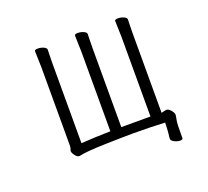

<svg xmlns="http://www.w3.org/2000/svg" viewBox="-139 -879 1278 1181"><g transform="rotate(-20 500.0 -289.0)"><path d="M724 -660 723 -698Q723 -708 744 -708Q763 -708 781.5 -700Q800 -692 800 -680Q800 -664 799 -652L798 -591V-70Q806 -71 815 -74Q824 -77 832 -77Q846 -77 860.5 -59.5Q875 -42 875 -29Q875 -23 871 -4.5Q867 14 866 38Q865 67 865 120Q865 130 848 130Q830 130 810.5 120Q791 110 791 98Q791 84 794 67Q796 51 796 42Q798 10 798 -6Q702 -11 592 -11Q528 -11 403 -7.5Q278 -4 235 7H231Q218 7 205 -10.5Q192 -28 192 -40Q192 -44 195.5 -52.5Q199 -61 199 -70V-586Q199 -612 197 -654L196 -692Q196 -702 217 -702Q236 -702 254.5 -694Q273 -686 273 -674Q273 -658 272 -646L271 -585V-63Q360 -69 463 -71V-592Q463 -618 461 -660L460 -698Q460 -708 481 -708Q500 -708 518.5 -700Q537 -692 537 -680Q537 -664 536 -652L535 -591V-72H726V-592Q726 -618 724 -660Z"/></g></svg>

Font: Iansui
Style: Regular
Weight: 400
Designer: But Ko / Fontworks Inc.
Foundry: zi-hi.com / Fontworks Inc.
Version: Version 1.002